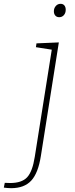

<svg xmlns="http://www.w3.org/2000/svg" viewBox="-117 -748 390 1005"><path d="M74 -521 191 -526 97 68Q83 158 46.5 197.5Q10 237 -59 237Q-68 237 -79 236Q-90 235 -97 234L-92 209Q-82 210 -64 210Q-3 210 25 180Q53 150 65 73L154 -488L71 -501ZM165 -689Q165 -705 175 -716.5Q185 -728 200 -728Q213 -728 220 -719.5Q227 -711 227 -697Q227 -680 217.5 -669Q208 -658 193 -658Q180 -658 172.5 -666.5Q165 -675 165 -689Z"/></svg>

Font: Bitter Pro ExtraLight
Style: Italic
Weight: 275
Italic angle: -9°
Designer: Sol Matas, and Bitter project Authors
Foundry: Sol Matas
Version: Version 1.010